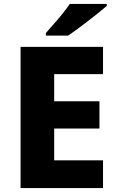

<svg xmlns="http://www.w3.org/2000/svg" viewBox="-20 -951 595 971"><path d="M501 0H84V-714H501V-576H254V-439H483V-301H254V-140H501ZM520 -921Q504 -907 479 -887Q454 -867 425.5 -845Q397 -823 370.5 -803.5Q344 -784 324 -771H212V-784Q228 -803 251 -828.5Q274 -854 296 -881.5Q318 -909 333 -931H520Z"/></svg>

Font: Noto Sans Myanmar ExtraBold
Style: Regular
Weight: 800
Designer: Monotype Design Team
Foundry: Monotype Imaging Inc.
Version: Version 2.107; ttfautohint (v1.8.4.7-5d5b)